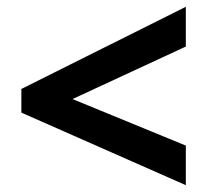

<svg xmlns="http://www.w3.org/2000/svg" viewBox="-20 -645 611 566"><path d="M527.8 -215.8 193.8 -353 527.8 -507.8V-625L43 -382.8V-313L527.8 -99.1Z"/></svg>

Font: Samim
Style: Bold
Weight: 700
Foundry: DejaVu fonts team - Redesigned by Saber Rastikerdar
Version: Version 4.0.5